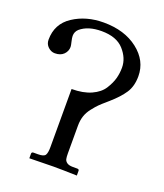

<svg xmlns="http://www.w3.org/2000/svg" viewBox="-125 -742 706 828"><g transform="rotate(20 228.5 -328.0)"><path d="M428 -491Q428 -445 407.5 -414Q387 -383 348 -349Q345 -347 340 -342Q319 -324 308.5 -313.5Q298 -303 283.5 -284.5Q269 -266 262.5 -246Q256 -226 256 -202V-75Q256 -58 258 -49Q260 -40 269 -33.5Q278 -27 296 -27H316Q325 -27 325 -20V2Q259 0 218 0L107 2V-19Q107 -27 116 -27H136Q163 -27 169.5 -37.5Q176 -48 176 -74V-341Q229 -341 265.5 -357.5Q302 -374 319 -401Q336 -428 342.5 -452Q349 -476 349 -502Q349 -545 315.5 -582.5Q282 -620 213 -620Q151 -620 116 -590Q102 -577 102 -558Q102 -549 106 -532.5Q110 -516 110 -510Q110 -490 95.5 -475.5Q81 -461 55 -461Q38 -461 24 -474Q10 -487 10 -507Q10 -580 69.5 -619Q129 -658 209 -658Q305 -658 366.5 -610Q428 -562 428 -491Z"/></g></svg>

Font: Libertinus Sans
Style: Regular
Weight: 400
Designer: Philipp H. Poll
Foundry: Khaled Hosny
Version: Version 6.1